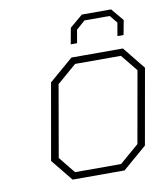

<svg xmlns="http://www.w3.org/2000/svg" viewBox="-80 -766 729 834"><g transform="rotate(-10 285.0 -349.5)"><path d="M267 -580 280 -651 337 -699H466L512 -644L500 -580H473L483 -638L455 -672H344L305 -638L295 -580ZM173 0 95 -96 154 -432 260 -523H487L567 -424L508 -91L402 0ZM189 -30H392L477 -103L533 -419L473 -493H271L185 -419L130 -103Z"/></g></svg>

Font: Tomorrow ExtraLight
Style: Italic
Weight: 275
Italic angle: -10°
Designer: Tony de Marco, Monica Rizzolli
Foundry: Just in Type
Version: Version 2.002